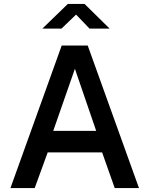

<svg xmlns="http://www.w3.org/2000/svg" viewBox="-20 -954 757 974"><path d="M434 -809H536L409 -934H324L195 -809H292L366 -880ZM33 0H156L222 -181H498L562 0H685L425 -723H293ZM250 -290 360 -605 468 -290Z"/></svg>

Font: United Sans SemiBold
Style: Regular
Weight: 600
Designer: Pablo Impallari, Rodrigo Fuenzalida (Modified by Dan O. Williams)
Version: Version 1.000;PS 001.000;hotconv 1.0.88;makeotf.lib2.5.64775